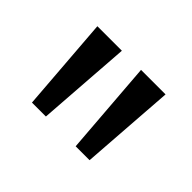

<svg xmlns="http://www.w3.org/2000/svg" viewBox="-69 -831 530 530"><g transform="rotate(45 196.0 -566.5)"><path d="M84.2 -428.3 62.8 -705H158.5L138.6 -428.3ZM254.8 -428.3 233.3 -705H329L309.1 -428.3Z"/></g></svg>

Font: Mulish ExtraLight
Style: Regular
Weight: 200
Designer: Vernon Adams
Foundry: Vernon Adams
Version: Version 3.603